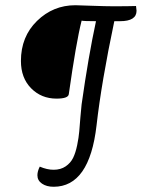

<svg xmlns="http://www.w3.org/2000/svg" viewBox="-20 -595 542 734"><path d="M243 -235Q241 -218 196 -218Q138 -218 99 -257.5Q60 -297 60 -362Q60 -455 121.5 -515Q183 -575 268 -575Q274 -575 329.5 -573Q385 -571 413 -571Q469 -571 500 -572Q502 -558 502 -554Q502 -514 439 -514H417Q368 -282 349 -115Q322 119 185 119Q158 119 140.5 107Q123 95 123 75Q123 60 132 42Q160 54 185 54Q212 54 231 41Q250 28 259.5 8.5Q269 -11 275 -40Q281 -69 283 -93Q285 -117 287.5 -148.5Q290 -180 292 -196Q318 -380 347 -514Q301 -514 292 -516Q271 -433 243 -235Z"/></svg>

Font: Overlock
Style: Italic
Weight: 400
Designer: Dario Muhafara
Foundry: Dario Manuel Muhafara
Version: Version 1.001